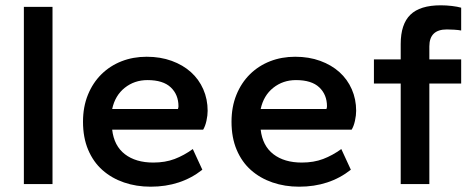

<svg xmlns="http://www.w3.org/2000/svg" viewBox="-20 -694 1781 724"><path d="M70 0V-668H178V0Z M548 10Q494 10 447.5 -6Q401 -22 366.5 -52.5Q332 -83 312.5 -129Q293 -175 293 -235Q293 -291 311.5 -336.5Q330 -382 362.5 -414Q395 -446 438.5 -463Q482 -480 533 -480Q585 -480 627.5 -464.5Q670 -449 700 -422Q730 -395 746.5 -357.5Q763 -320 763 -276Q763 -259 758.5 -238.5Q754 -218 746 -205H403Q410 -144 451 -112.5Q492 -81 558 -81Q603 -81 638.5 -94.5Q674 -108 707 -132L743 -54Q662 10 548 10ZM536 -392Q487 -392 450.5 -363Q414 -334 403 -283H651Q653 -289 653 -293Q653 -337 624 -364.5Q595 -392 536 -392Z M1108 10Q1054 10 1007.5 -6Q961 -22 926.5 -52.5Q892 -83 872.5 -129Q853 -175 853 -235Q853 -291 871.5 -336.5Q890 -382 922.5 -414Q955 -446 998.5 -463Q1042 -480 1093 -480Q1145 -480 1187.5 -464.5Q1230 -449 1260 -422Q1290 -395 1306.5 -357.5Q1323 -320 1323 -276Q1323 -259 1318.5 -238.5Q1314 -218 1306 -205H963Q970 -144 1011 -112.5Q1052 -81 1118 -81Q1163 -81 1198.5 -94.5Q1234 -108 1267 -132L1303 -54Q1222 10 1108 10ZM1096 -392Q1047 -392 1010.5 -363Q974 -334 963 -283H1211Q1213 -289 1213 -293Q1213 -337 1184 -364.5Q1155 -392 1096 -392Z M1491 0V-379H1390V-470H1491V-528Q1491 -603 1527.5 -638.5Q1564 -674 1642 -674Q1663 -674 1684 -671.5Q1705 -669 1719 -665V-579Q1709 -581 1693 -582Q1677 -583 1665 -583Q1599 -583 1599 -519V-470H1719V-379H1599V0Z"/></svg>

Font: Gantari SemiBold
Style: Regular
Weight: 600
Designer: Anugrah Pasau
Foundry: Lafontype
Version: Version 1.000; ttfautohint (v1.8.4)